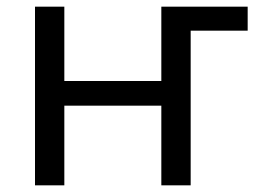

<svg xmlns="http://www.w3.org/2000/svg" viewBox="-20 -556 778 576"><path d="M85 0V-536H173V-313H464V-536H723V-464H552V0H464V-239H173V0Z"/></svg>

Font: Noto Sans Living
Style: Regular
Weight: 400
Designer: Monotype Design Team
Foundry: Monotype Imaging Inc.
Version: Version 2.013; ttfautohint (v1.8.4.7-5d5b)